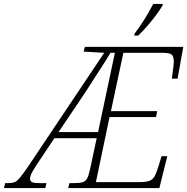

<svg xmlns="http://www.w3.org/2000/svg" viewBox="-79 -951 947 971"><path d="M-59 0 -53 -25H-36Q-19 -25 -7 -29Q5 -33 20.5 -51Q36 -69 64 -110L448 -684L344 -690L350 -714H848L819 -553H790Q791 -562 793.5 -579.5Q796 -597 798 -613.5Q800 -630 800 -638Q800 -666 789 -675Q778 -684 740 -684H545L482 -389H716L710 -359H475L406 -30H626Q658 -30 675.5 -36Q693 -42 703 -60Q713 -78 724 -115L738 -161H767L727 0H266L272 -25H294Q322 -25 337.5 -29Q353 -33 361.5 -48.5Q370 -64 377 -98L410 -252H196L106 -117Q86 -86 79.5 -72Q73 -58 73 -48Q73 -35 82.5 -30Q92 -25 123 -25H156L150 0ZM217 -283H417L502 -684H480Q465 -659 443 -624.5Q421 -590 397 -553.5Q373 -517 353 -485ZM600 -771 601 -780Q625 -811 650 -851Q675 -891 696 -931H744L743 -923Q730 -901 709.5 -873.5Q689 -846 665.5 -819Q642 -792 620 -771Z"/></svg>

Font: Noto Serif SemiCondensed ExtraLight
Style: Italic
Weight: 200
Width: 4
Italic angle: -12°
Designer: Monotype Design Team
Foundry: Monotype Imaging Inc.
Version: Version 2.013